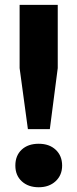

<svg xmlns="http://www.w3.org/2000/svg" viewBox="-20 -760 318 788"><path d="M94.5 -230 60.5 -480.5V-740H217V-480.5L184.5 -230ZM139 8.5Q96 8.5 69.5 -15.8Q43 -40 43 -80.5Q43 -121.5 69 -145.8Q95 -170 139 -170Q182.5 -170 208.8 -145.2Q235 -120.5 235 -80.5Q235 -41 208.2 -16.2Q181.5 8.5 139 8.5Z"/></svg>

Font: Encode Sans Semi Condensed
Style: Bold
Weight: 700
Width: 4
Designer: Multiple Designers
Foundry: Impallari Type
Version: Version 3.000; ttfautohint (v1.8.3) -l 8 -r 50 -G 200 -x 14 